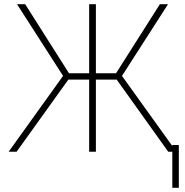

<svg xmlns="http://www.w3.org/2000/svg" viewBox="-20 -727 887 920"><path d="M439.5 -376H536.1L746.1 -707H785.2L564.5 -363.3L805.7 -27.3V-32.2H836.9V172.9H805.7V0H786.1L539.1 -345.7H439.5V0H407.2V-345.7H307.6L59.6 0H21.5L282.2 -363.3L61.5 -707H100.6L310.5 -376H407.2V-707H439.5Z"/></svg>

Font: Pretendard Thin
Style: Regular
Weight: 100
Designer: Base glyphs from Inter by Rasmus Andersson; Hangeul glyphs from Noto Sans CJK(Source Han Sans) by Jang Soo-young and Kan
Foundry: Kil Hyung-jin
Version: Version 1.309